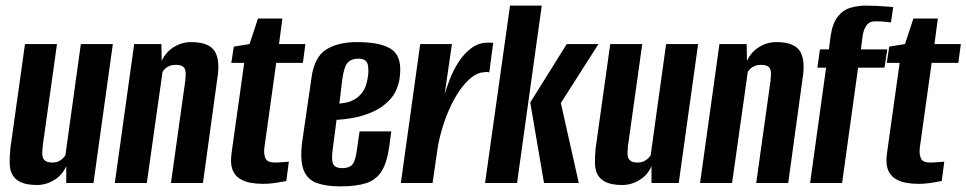

<svg xmlns="http://www.w3.org/2000/svg" viewBox="-20 -652 3443 684"><path d="M112 7Q76 7 55 -2.5Q34 -12 24.5 -29Q15 -46 14.5 -70Q14 -94 17 -124L69 -495H183L132 -131Q131 -119 130.5 -108.5Q130 -98 133 -90Q136 -82 144 -77.5Q152 -73 167 -73Q180 -73 189 -77.5Q198 -82 204 -88Q210 -94 213 -99L268 -495H382L313 0H216V-60Q202 -28 173 -10.5Q144 7 112 7Z M389 0 458 -495H555L556 -435Q571 -467 599.5 -484.5Q628 -502 660 -502Q696 -502 717 -492.5Q738 -483 747 -466Q756 -449 757.5 -425Q759 -401 754 -371L703 0H589L640 -364Q641 -376 641.5 -386Q642 -396 639.5 -404Q637 -412 629 -416.5Q621 -421 605 -421Q593 -421 583.5 -417Q574 -413 568 -407Q562 -401 559 -396L503 0Z M917 3Q894 3 872 -1Q850 -5 832.5 -16.5Q815 -28 807.5 -49.5Q800 -71 805 -107L850 -428H804L813 -486L869 -495L899 -586H986L974 -495H1068L1059 -428H964L922 -127Q919 -106 925 -89.5Q931 -73 959 -73Q972 -73 989 -74.5Q1006 -76 1009 -76L1000 -7Q997 -7 985 -4.5Q973 -2 954.5 0.5Q936 3 917 3Z M1192 12Q1141 12 1107.5 -0.5Q1074 -13 1061 -48Q1048 -83 1057 -150L1090 -377Q1100 -449 1142 -475.5Q1184 -502 1252 -502Q1342 -502 1378.5 -473.5Q1415 -445 1403 -369Q1395 -325 1369 -297Q1343 -269 1307.5 -253.5Q1272 -238 1237.5 -232Q1203 -226 1179 -225L1165 -118Q1160 -82 1167 -67.5Q1174 -53 1200 -53Q1224 -53 1235 -65.5Q1246 -78 1251 -115L1261 -184H1374L1367 -132Q1359 -73 1339.5 -42Q1320 -11 1284.5 0.5Q1249 12 1192 12ZM1189 -283Q1200 -284 1215 -287Q1230 -290 1245 -299Q1260 -308 1272 -324.5Q1284 -341 1289 -369Q1295 -398 1290.5 -420.5Q1286 -443 1257 -443Q1231 -443 1218 -428Q1205 -413 1199 -366Z M1408 0 1477 -495H1590L1564 -316Q1571 -340 1583 -371Q1595 -402 1614 -431.5Q1633 -461 1659 -480.5Q1685 -500 1718 -500Q1722 -500 1728 -500Q1734 -500 1737 -499L1723 -394Q1721 -395 1716.5 -395.5Q1712 -396 1707 -395Q1682 -394 1659.5 -376Q1637 -358 1617 -329Q1597 -300 1581 -264Q1565 -228 1554 -190Q1543 -152 1538 -117L1521 0Z M1708 0 1797 -632H1910L1822 0ZM1918 0 1869 -287 1999 -495H2112L1978 -285L2042 0Z M2197 7Q2161 7 2140 -2.5Q2119 -12 2109.5 -29Q2100 -46 2099.5 -70Q2099 -94 2102 -124L2154 -495H2268L2217 -131Q2216 -119 2215.5 -108.5Q2215 -98 2218 -90Q2221 -82 2229 -77.5Q2237 -73 2252 -73Q2265 -73 2274 -77.5Q2283 -82 2289 -88Q2295 -94 2298 -99L2353 -495H2467L2398 0H2301V-60Q2287 -28 2258 -10.5Q2229 7 2197 7Z M2474 0 2543 -495H2640L2641 -435Q2656 -467 2684.5 -484.5Q2713 -502 2745 -502Q2781 -502 2802 -492.5Q2823 -483 2832 -466Q2841 -449 2842.5 -425Q2844 -401 2839 -371L2788 0H2674L2725 -364Q2726 -376 2726.5 -386Q2727 -396 2724.5 -404Q2722 -412 2714 -416.5Q2706 -421 2690 -421Q2678 -421 2668.5 -417Q2659 -413 2653 -407Q2647 -401 2644 -396L2588 0Z M2866 0 2923 -411H2892L2901 -476H2933L2939 -523Q2946 -570 2965 -593.5Q2984 -617 3010.5 -624.5Q3037 -632 3063 -632Q3083 -632 3103.5 -631Q3124 -630 3140.5 -628.5Q3157 -627 3162 -627L3154 -572Q3150 -573 3134 -574.5Q3118 -576 3097 -576Q3077 -576 3066.5 -561Q3056 -546 3053 -523L3047 -476H3141L3131 -411H3037L2980 0Z M3252 3Q3229 3 3207 -1Q3185 -5 3167.5 -16.5Q3150 -28 3142.5 -49.5Q3135 -71 3140 -107L3185 -428H3139L3148 -486L3204 -495L3234 -586H3321L3309 -495H3403L3394 -428H3299L3257 -127Q3254 -106 3260 -89.5Q3266 -73 3294 -73Q3307 -73 3324 -74.5Q3341 -76 3344 -76L3335 -7Q3332 -7 3320 -4.5Q3308 -2 3289.5 0.5Q3271 3 3252 3Z"/></svg>

Font: Alumni Sans Thin
Style: Bold Italic
Weight: 700
Italic angle: -8°
Version: Version 1.016